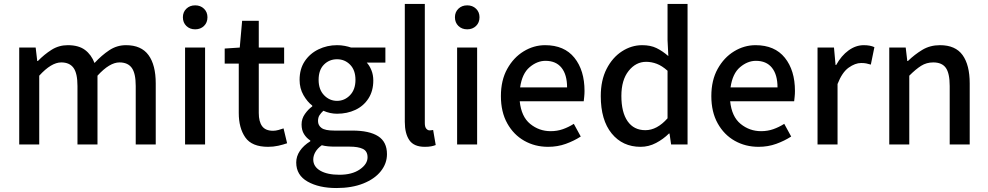

<svg xmlns="http://www.w3.org/2000/svg" viewBox="-20 -729 4985 969"><path d="M77 0V-489H160L168 -421H171Q203 -454 240 -477.5Q277 -501 322 -501Q377 -501 409 -477Q441 -453 457 -411Q493 -450 531.5 -475.5Q570 -501 616 -501Q693 -501 729.5 -451Q766 -401 766 -308V0H665V-295Q665 -359 645 -386.5Q625 -414 583 -414Q533 -414 472 -347V0H371V-295Q371 -359 351 -386.5Q331 -414 289 -414Q239 -414 178 -347V0Z M914 0V-489H1015V0ZM965 -581Q938 -581 920.5 -598Q903 -615 903 -642Q903 -668 920.5 -685Q938 -702 965 -702Q992 -702 1009.5 -685Q1027 -668 1027 -642Q1027 -615 1009.5 -598Q992 -581 965 -581Z M1333 12Q1251 12 1218 -35.5Q1185 -83 1185 -159V-408H1114V-484L1190 -489L1202 -624H1286V-489H1414V-408H1286V-159Q1286 -115 1303 -92Q1320 -69 1358 -69Q1371 -69 1385.5 -73Q1400 -77 1411 -81L1429 -6Q1409 1 1384.5 6.5Q1360 12 1333 12Z M1678 220Q1590 220 1532.5 187.5Q1475 155 1475 91Q1475 60 1493.5 32.5Q1512 5 1546 -16V-20Q1527 -32 1514.5 -52Q1502 -72 1502 -101Q1502 -130 1519 -154Q1536 -178 1556 -192V-196Q1531 -215 1511.5 -249Q1492 -283 1492 -326Q1492 -381 1518 -420Q1544 -459 1587.5 -480Q1631 -501 1681 -501Q1701 -501 1719.5 -497.5Q1738 -494 1752 -489H1925V-413H1831Q1845 -398 1854.5 -374.5Q1864 -351 1864 -323Q1864 -270 1839.5 -232Q1815 -194 1773.5 -174.5Q1732 -155 1681 -155Q1646 -155 1612 -170Q1600 -159 1592.5 -147.5Q1585 -136 1585 -118Q1585 -96 1603 -83Q1621 -70 1667 -70H1758Q1844 -70 1888.5 -41.5Q1933 -13 1933 49Q1933 96 1902 135Q1871 174 1813.5 197Q1756 220 1678 220ZM1681 -220Q1719 -220 1746.5 -248.5Q1774 -277 1774 -326Q1774 -375 1747 -402.5Q1720 -430 1681 -430Q1642 -430 1615 -403Q1588 -376 1588 -326Q1588 -277 1615.5 -248.5Q1643 -220 1681 -220ZM1693 153Q1757 153 1796 126Q1835 99 1835 65Q1835 34 1811.5 22.5Q1788 11 1744 11H1669Q1652 11 1635.5 9.5Q1619 8 1604 4Q1582 20 1571.5 38.5Q1561 57 1561 76Q1561 112 1596.5 132.5Q1632 153 1693 153Z M2124 12Q2069 12 2046 -21.5Q2023 -55 2023 -114V-709H2124V-108Q2124 -88 2131.5 -79.5Q2139 -71 2148 -71Q2152 -71 2155.5 -71.5Q2159 -72 2166 -73L2179 3Q2169 7 2156 9.5Q2143 12 2124 12Z M2287 0V-489H2388V0ZM2338 -581Q2311 -581 2293.5 -598Q2276 -615 2276 -642Q2276 -668 2293.5 -685Q2311 -702 2338 -702Q2365 -702 2382.5 -685Q2400 -668 2400 -642Q2400 -615 2382.5 -598Q2365 -581 2338 -581Z M2746 12Q2680 12 2626 -18.5Q2572 -49 2540 -106.5Q2508 -164 2508 -244Q2508 -324 2540 -381.5Q2572 -439 2623 -470Q2674 -501 2731 -501Q2828 -501 2879 -437.5Q2930 -374 2930 -270Q2930 -255 2928.5 -241Q2927 -227 2926 -218H2603Q2611 -140 2656 -103.5Q2701 -67 2759 -67Q2792 -67 2820.5 -77Q2849 -87 2876 -104L2911 -40Q2877 -18 2835.5 -3Q2794 12 2746 12ZM2733 -422Q2691 -422 2653 -390Q2615 -358 2605 -288H2842Q2842 -352 2814 -387Q2786 -422 2733 -422Z M3213 12Q3122 12 3067 -55.5Q3012 -123 3012 -244Q3012 -324 3041.5 -381.5Q3071 -439 3119 -470Q3167 -501 3221 -501Q3263 -501 3293 -486.5Q3323 -472 3353 -446L3349 -527V-709H3450V0H3367L3359 -55H3356Q3328 -27 3291 -7.5Q3254 12 3213 12ZM3237 -72Q3296 -72 3349 -132V-372Q3321 -397 3294.5 -407Q3268 -417 3241 -417Q3189 -417 3152.5 -371Q3116 -325 3116 -245Q3116 -162 3147.5 -117Q3179 -72 3237 -72Z M3808 12Q3742 12 3688 -18.5Q3634 -49 3602 -106.5Q3570 -164 3570 -244Q3570 -324 3602 -381.5Q3634 -439 3685 -470Q3736 -501 3793 -501Q3890 -501 3941 -437.5Q3992 -374 3992 -270Q3992 -255 3990.5 -241Q3989 -227 3988 -218H3665Q3673 -140 3718 -103.5Q3763 -67 3821 -67Q3854 -67 3882.5 -77Q3911 -87 3938 -104L3973 -40Q3939 -18 3897.5 -3Q3856 12 3808 12ZM3795 -422Q3753 -422 3715 -390Q3677 -358 3667 -288H3904Q3904 -352 3876 -387Q3848 -422 3795 -422Z M4106 0V-489H4189L4197 -401H4200Q4226 -448 4262.5 -474.5Q4299 -501 4339 -501Q4372 -501 4393 -491L4375 -403Q4362 -407 4351.5 -409Q4341 -411 4326 -411Q4296 -411 4263 -387.5Q4230 -364 4207 -305V0Z M4468 0V-489H4551L4559 -421H4562Q4596 -454 4635 -477.5Q4674 -501 4724 -501Q4802 -501 4838 -451Q4874 -401 4874 -308V0H4773V-295Q4773 -359 4753.5 -386.5Q4734 -414 4690 -414Q4656 -414 4629 -397Q4602 -380 4569 -347V0Z"/></svg>

Font: Assistant SemiBold
Style: Regular
Weight: 600
Designer: Hebrew By Ben Nathan, Latin by Paul Hunt
Version: Version 3.000